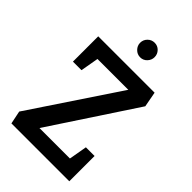

<svg xmlns="http://www.w3.org/2000/svg" viewBox="-262 -985 1079 1079"><g transform="rotate(45 278.0 -445.0)"><path d="M50 0 34 -78 381 -598H136L117 -490H49V-691H497L514 -600L180 -93H422L441 -201H510V0ZM299 -774Q275 -774 258 -791.5Q241 -809 241 -832Q241 -856 258 -873Q275 -890 299 -890Q323 -890 339.5 -873Q356 -856 356 -832Q356 -809 339.5 -791.5Q323 -774 299 -774Z"/></g></svg>

Font: Kreon Light Medium
Style: Regular
Weight: 500
Version: Version 2.002